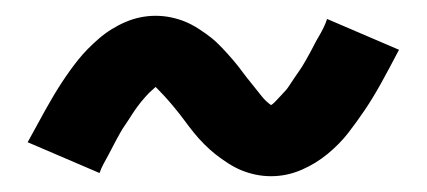

<svg xmlns="http://www.w3.org/2000/svg" viewBox="-20 -417 540 243"><path d="M323 -194Q313 -194 303.5 -196Q294 -198 285.5 -201.5Q277 -205 268.5 -210.5Q260 -216 253 -221.5Q246 -227 238.5 -234.5Q231 -242 225 -249.5Q219 -257 213.5 -264.5Q208 -272 201 -280.5Q194 -289 188 -295.5Q182 -302 177 -307Q175 -305 172 -302.5Q169 -300 164.5 -295Q160 -290 158.5 -288Q157 -286 155 -283.5Q153 -281 151 -278Q149 -275 147 -272Q145 -269 142.5 -265Q140 -261 137.5 -257.5Q135 -254 132.5 -249.5Q130 -245 127.5 -240.5Q125 -236 122.5 -231Q120 -226 117 -220.5Q114 -215 111 -209.5Q108 -204 106 -198L15 -237Q27 -259 37.5 -278Q48 -297 58.5 -313Q69 -329 79.5 -342Q90 -355 105 -368Q120 -381 138.5 -389Q157 -397 177 -397Q187 -397 196.5 -395Q206 -393 214.5 -389.5Q223 -386 231.5 -380.5Q240 -375 247 -369.5Q254 -364 261.5 -356Q269 -348 275 -341Q281 -334 286.5 -326.5Q292 -319 299 -310.5Q306 -302 311 -295.5Q316 -289 323 -284Q325 -285 328 -288Q331 -291 335.5 -296Q340 -301 341.5 -302.5Q343 -304 345 -307Q347 -310 349 -313Q351 -316 353 -319Q355 -322 357.5 -325.5Q360 -329 362.5 -333Q365 -337 367.5 -341.5Q370 -346 372.5 -350.5Q375 -355 377.5 -360Q380 -365 383 -370Q386 -375 389 -381Q392 -387 394 -393L485 -354Q473 -331 462.5 -312Q452 -293 441.5 -277.5Q431 -262 420.5 -248.5Q410 -235 395 -222.5Q380 -210 361.5 -202Q343 -194 323 -194Z"/></svg>

Font: Iosevka SS04 Semibold
Style: Regular
Weight: 600
Monospace: yes
Designer: Belleve Invis
Foundry: Belleve Invis
Version: Version 19.0.0; ttfautohint (v1.8.4)